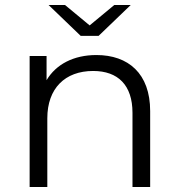

<svg xmlns="http://www.w3.org/2000/svg" viewBox="-20 -751 717 771"><path d="M376 -607 505 -731H439L340 -649L241 -731H175L304 -607ZM367 -530C276 -530 205 -493 167 -429V-526H99V0H170V-276C170 -396 241 -466 354 -466C454 -466 512 -409 512 -298V0H583V-305C583 -456 495 -530 367 -530Z"/></svg>

Font: Talent
Style: Regular
Weight: 400
Designer: Mike Powis
Version: Version 1.001;hotconv 1.0.109;makeotfexe 2.5.65596